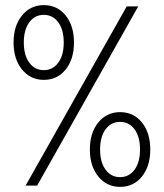

<svg xmlns="http://www.w3.org/2000/svg" viewBox="-20 -725 640 750"><path d="M151 -413Q99 -413 66 -453.5Q33 -494 33 -559Q33 -624 66 -664.5Q99 -705 151 -705Q204 -705 236.5 -664.5Q269 -624 269 -559Q269 -494 236.5 -453.5Q204 -413 151 -413ZM151 -451Q186 -451 207.5 -480Q229 -509 229 -559Q229 -609 207.5 -638Q186 -667 151 -667Q116 -667 94.5 -638Q73 -609 73 -559Q73 -509 94.5 -480Q116 -451 151 -451ZM449 5Q397 5 364 -35.5Q331 -76 331 -141Q331 -206 364 -246.5Q397 -287 449 -287Q502 -287 534.5 -246.5Q567 -206 567 -141Q567 -76 534.5 -35.5Q502 5 449 5ZM449 -33Q484 -33 505.5 -62Q527 -91 527 -141Q527 -191 505.5 -220Q484 -249 449 -249Q414 -249 392.5 -220Q371 -191 371 -141Q371 -91 392.5 -62Q414 -33 449 -33ZM80 0 475 -700H520L125 0Z"/></svg>

Font: Red Hat Mono
Style: Regular
Weight: 300
Monospace: yes
Designer: Pentagram, MCKL
Foundry: Pentagram, MCKL
Version: Version 1.023